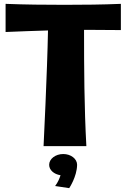

<svg xmlns="http://www.w3.org/2000/svg" viewBox="-20 -751 656 996"><path d="M607 -731C511 -727 413 -726 315 -726C213 -726 111 -727 9 -731V-585C82 -588 155 -591 229 -593C225 -377 206 7 206 7H428C417 -193 416 -397 416 -596H459C510 -596 559 -595 607 -595ZM380 104C380 73 348 48 308 48C268 48 235 73 235 104C235 131 260 153 294 158C289 174 281 194 266 214L339 225C339 225 379 166 380 104Z"/></svg>

Font: Galindo
Style: Regular
Weight: 400
Designer: Astigmatic (AOETI)
Foundry: Astigmatic (AOETI)
Version: Version 1.000